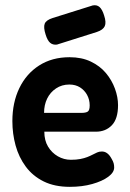

<svg xmlns="http://www.w3.org/2000/svg" viewBox="-20 -709 505 745"><path d="M251 16Q192 16 149.5 -5Q107 -26 80 -62.5Q53 -99 40.5 -144.5Q28 -190 28 -239Q28 -311 55 -367Q82 -423 132 -455Q182 -487 250 -487Q297 -487 332.5 -470Q368 -453 391 -425.5Q414 -398 426 -365Q438 -332 438 -301Q438 -248 414 -223Q390 -198 352 -198H152Q152 -164 166.5 -140Q181 -116 204.5 -102.5Q228 -89 255 -89Q276 -89 291.5 -92Q307 -95 318.5 -99.5Q330 -104 339.5 -109Q349 -114 357 -117.5Q365 -121 373 -121Q385 -122 395 -115Q405 -108 413 -93Q419 -83 421 -75.5Q423 -68 423 -59Q423 -40 400 -23Q377 -6 338 5Q299 16 251 16ZM151 -271H296Q313 -271 320.5 -276Q328 -281 328 -300Q328 -322 318 -340.5Q308 -359 290.5 -370Q273 -381 249 -381Q220 -381 197.5 -366Q175 -351 163 -326.5Q151 -302 151 -271ZM201 -536Q185 -534 174.5 -543Q164 -552 157 -575Q148 -603 153.5 -617Q159 -631 184 -639L340 -688Q356 -691 366.5 -681.5Q377 -672 384 -649Q393 -622 386.5 -607.5Q380 -593 356 -585Z"/></svg>

Font: Fredoka SemiCondensed Medium
Style: Regular
Weight: 500
Width: 4
Designer: Ben Nathan
Foundry: Milena B. Brandão, Ben Nathan
Version: Version 2.001